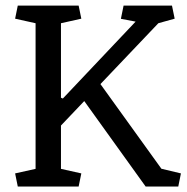

<svg xmlns="http://www.w3.org/2000/svg" viewBox="-20 -681 681 701"><path d="M35.2 -47.9 109.9 -64.5V-596.2L35.2 -612.8L44.9 -660.6H267.1L276.9 -612.8L202.6 -596.2V-324.2L209.5 -321.3L475.1 -602.1L421.4 -612.3L431.2 -660.6H607.9L617.7 -612.8L558.1 -596.2L346.7 -374L569.3 -64.9L640.6 -47.9L630.9 0H511.7L287.6 -312L202.6 -222.7V-64.5L276.9 -47.9L267.1 0H44.9Z"/></svg>

Font: NoticiaText-Regular
Style: Regular
Weight: 400
Designer: JM Sole
Foundry: JM Sole
Version: Version 1.003